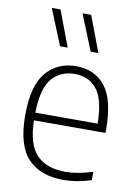

<svg xmlns="http://www.w3.org/2000/svg" viewBox="-90 -868 679 937"><g transform="rotate(10 249.0 -399.5)"><path d="M290 9Q176 9 114.2 -55.8Q52.5 -120.5 52.5 -270.5Q52.5 -416.5 108.5 -482.5Q164.5 -548.5 256.5 -548.5Q349 -548.5 401.2 -482.8Q453.5 -417 453.5 -270V-252.5H99Q101.5 -131 151.5 -81.2Q201.5 -31.5 294 -31.5Q351.5 -31.5 428 -55.5V-14Q390.5 -2 357 3.5Q323.5 9 290 9ZM256.5 -510Q186.5 -510 144 -461Q101.5 -412 99 -290.5H408Q406 -411.5 366 -460.8Q326 -510 256.5 -510ZM313.5 -630.5 241.5 -808H284.5L351.5 -630.5ZM161.5 -630.5 89.5 -808H132.5L199.5 -630.5Z"/></g></svg>

Font: Encode Sans XLt
Style: Regular
Weight: 200
Designer: Multiple Designers
Foundry: Impallari Type
Version: Version 3.002; ttfautohint (v1.8.3) -l 8 -r 50 -G 200 -x 14 